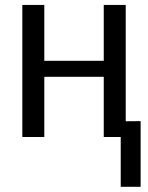

<svg xmlns="http://www.w3.org/2000/svg" viewBox="-20 -548 592 768"><path d="M542.5 199.2H462.9V0H395V-240.7H157.2V0H69.3V-528.3H157.2V-304.7H395V-528.3H482.9V-63L542.5 -63.5Z"/></svg>

Font: Arimo Nerd Font
Style: Regular
Weight: 400
Designer: Steve Matteson
Foundry: Monotype Imaging Inc.
Version: Version 1.33;Nerd Fonts 3.2.1